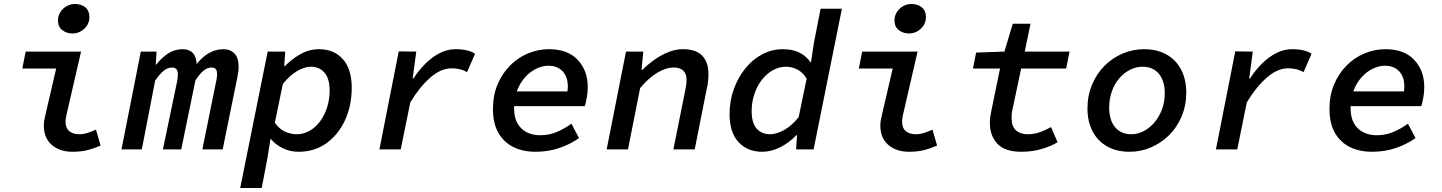

<svg xmlns="http://www.w3.org/2000/svg" viewBox="-20 -750 7240 964"><path d="M344 12Q280 12 240 -22.5Q200 -57 200 -120Q200 -133 202.5 -147.5Q205 -162 209 -177L262 -406H92L109 -491H387L313 -170Q312 -162 310.5 -155Q309 -148 309 -141Q309 -107 328 -91.5Q347 -76 377 -76Q398 -76 417.5 -82Q437 -88 462 -99L485 -19Q453 -5 420 3.5Q387 12 344 12ZM343 -582Q315 -582 293 -598.5Q271 -615 271 -648Q271 -670 282.5 -688.5Q294 -707 313.5 -718.5Q333 -730 356 -730Q388 -730 408.5 -713Q429 -696 429 -664Q429 -630 403.5 -606Q378 -582 343 -582Z M590 0 687 -491H766L762 -426H765Q791 -460 824 -481.5Q857 -503 897 -503Q930 -503 948 -484Q966 -465 968 -422L956 -413Q989 -460 1025.5 -481.5Q1062 -503 1101 -503Q1136 -503 1157 -481.5Q1178 -460 1178 -416Q1178 -403 1176.5 -391.5Q1175 -380 1172 -363L1098 0H996L1066 -345Q1068 -356 1069 -363Q1070 -370 1070 -376Q1070 -396 1063 -403.5Q1056 -411 1042 -411Q1021 -411 1001.5 -395Q982 -379 961 -346L890 0H798L870 -345Q872 -356 872.5 -363Q873 -370 873 -376Q873 -396 865 -403.5Q857 -411 844 -411Q822 -411 802 -395Q782 -379 759 -345L692 0Z M1186 194 1324 -491H1412L1407 -418H1410Q1447 -455 1490 -479Q1533 -503 1582 -503Q1657 -503 1701.5 -453Q1746 -403 1746 -310Q1746 -220 1712.5 -147Q1679 -74 1619 -31Q1559 12 1479 12Q1436 12 1399.5 -6Q1363 -24 1340 -52H1338L1322 48L1294 194ZM1469 -76Q1504 -76 1534 -93Q1564 -110 1586.5 -140Q1609 -170 1622 -210Q1635 -250 1635 -296Q1635 -356 1609 -385.5Q1583 -415 1541 -415Q1509 -415 1471.5 -393Q1434 -371 1400 -328L1360 -134Q1381 -103 1410 -89.5Q1439 -76 1469 -76Z M1885 0 1982 -492 2070 -491 2052 -356H2056Q2083 -398 2117 -431.5Q2151 -465 2189 -484Q2227 -503 2267 -503Q2300 -503 2325 -497Q2350 -491 2365 -480L2325 -388Q2308 -398 2289 -402.5Q2270 -407 2247 -407Q2194 -407 2140.5 -360.5Q2087 -314 2040 -236L1992 0Z M2669 12Q2605 12 2557 -12Q2509 -36 2482 -83.5Q2455 -131 2455 -203Q2455 -270 2477.5 -324.5Q2500 -379 2539.5 -419.5Q2579 -460 2630 -481.5Q2681 -503 2737 -503Q2830 -503 2880.5 -449.5Q2931 -396 2931 -312Q2931 -284 2925.5 -256Q2920 -228 2916 -217H2536L2548 -291H2861L2825 -273Q2828 -283 2829.5 -294Q2831 -305 2831 -315Q2831 -365 2804.5 -392.5Q2778 -420 2733 -420Q2704 -420 2673.5 -405.5Q2643 -391 2618 -364Q2593 -337 2577 -297.5Q2561 -258 2561 -208Q2561 -161 2578 -131Q2595 -101 2624.5 -86Q2654 -71 2692 -71Q2737 -71 2776 -87.5Q2815 -104 2849 -129L2887 -57Q2846 -27 2790 -7.5Q2734 12 2669 12Z M3026 0 3123 -491H3210L3201 -399H3205Q3232 -426 3265 -449.5Q3298 -473 3334.5 -488Q3371 -503 3410 -503Q3474 -503 3505.5 -470.5Q3537 -438 3537 -379Q3537 -360 3535 -340.5Q3533 -321 3528 -302L3468 0H3361L3419 -289Q3423 -307 3425 -321Q3427 -335 3427 -349Q3427 -380 3410.5 -395.5Q3394 -411 3363 -411Q3323 -411 3279.5 -384.5Q3236 -358 3194 -308L3133 0Z M3807 12Q3733 12 3688 -36.5Q3643 -85 3643 -177Q3643 -244 3664.5 -303Q3686 -362 3722.5 -407Q3759 -452 3807.5 -477.5Q3856 -503 3910 -503Q3960 -503 3994.5 -485.5Q4029 -468 4049 -438H4052L4066 -532L4100 -706H4207L4065 0H3977L3982 -71H3978Q3942 -33 3897 -10.5Q3852 12 3807 12ZM3845 -76Q3879 -76 3917.5 -97.5Q3956 -119 3990 -162L4030 -355Q4011 -387 3983 -401Q3955 -415 3927 -415Q3892 -415 3860.5 -397.5Q3829 -380 3805 -349Q3781 -318 3767.5 -277.5Q3754 -237 3754 -192Q3754 -133 3779 -104.5Q3804 -76 3845 -76Z M4544 12Q4480 12 4440 -22.5Q4400 -57 4400 -120Q4400 -133 4402.5 -147.5Q4405 -162 4409 -177L4462 -406H4292L4309 -491H4587L4513 -170Q4512 -162 4510.5 -155Q4509 -148 4509 -141Q4509 -107 4528 -91.5Q4547 -76 4577 -76Q4598 -76 4617.5 -82Q4637 -88 4662 -99L4685 -19Q4653 -5 4620 3.5Q4587 12 4544 12ZM4543 -582Q4515 -582 4493 -598.5Q4471 -615 4471 -648Q4471 -670 4482.5 -688.5Q4494 -707 4513.5 -718.5Q4533 -730 4556 -730Q4588 -730 4608.5 -713Q4629 -696 4629 -664Q4629 -630 4603.5 -606Q4578 -582 4543 -582Z M5108 12Q5026 12 4988 -28Q4950 -68 4950 -133Q4950 -148 4952 -163Q4954 -178 4958 -197L5001 -406H4865L4881 -486L5023 -491L5065 -631H5154L5125 -491H5350L5333 -406H5107L5063 -198Q5060 -185 5059.5 -175.5Q5059 -166 5059 -157Q5059 -115 5081 -95.5Q5103 -76 5139 -76Q5173 -76 5203 -87Q5233 -98 5257 -112L5290 -36Q5258 -16 5210 -2Q5162 12 5108 12Z M5652 12Q5586 12 5538.5 -15Q5491 -42 5465.5 -91Q5440 -140 5440 -205Q5440 -270 5463 -325Q5486 -380 5526 -420Q5566 -460 5617.5 -481.5Q5669 -503 5724 -503Q5790 -503 5837.5 -476Q5885 -449 5910.5 -400Q5936 -351 5936 -286Q5936 -221 5913 -166Q5890 -111 5850 -71.5Q5810 -32 5759 -10Q5708 12 5652 12ZM5660 -76Q5693 -76 5723 -92Q5753 -108 5776.5 -135.5Q5800 -163 5814 -200.5Q5828 -238 5828 -282Q5828 -344 5798.5 -379.5Q5769 -415 5716 -415Q5684 -415 5653.5 -399.5Q5623 -384 5599.5 -356.5Q5576 -329 5562.5 -291.5Q5549 -254 5549 -210Q5549 -147 5578.5 -111.5Q5608 -76 5660 -76Z M6085 0 6182 -492 6270 -491 6252 -356H6256Q6283 -398 6317 -431.5Q6351 -465 6389 -484Q6427 -503 6467 -503Q6500 -503 6525 -497Q6550 -491 6565 -480L6525 -388Q6508 -398 6489 -402.5Q6470 -407 6447 -407Q6394 -407 6340.5 -360.5Q6287 -314 6240 -236L6192 0Z M6869 12Q6805 12 6757 -12Q6709 -36 6682 -83.5Q6655 -131 6655 -203Q6655 -270 6677.5 -324.5Q6700 -379 6739.5 -419.5Q6779 -460 6830 -481.5Q6881 -503 6937 -503Q7030 -503 7080.5 -449.5Q7131 -396 7131 -312Q7131 -284 7125.5 -256Q7120 -228 7116 -217H6736L6748 -291H7061L7025 -273Q7028 -283 7029.5 -294Q7031 -305 7031 -315Q7031 -365 7004.5 -392.5Q6978 -420 6933 -420Q6904 -420 6873.5 -405.5Q6843 -391 6818 -364Q6793 -337 6777 -297.5Q6761 -258 6761 -208Q6761 -161 6778 -131Q6795 -101 6824.5 -86Q6854 -71 6892 -71Q6937 -71 6976 -87.5Q7015 -104 7049 -129L7087 -57Q7046 -27 6990 -7.5Q6934 12 6869 12Z"/></svg>

Font: Source Code Pro ExtraLight SemiBold
Style: Italic
Weight: 600
Italic angle: -11°
Monospace: yes
Version: Version 1.016;hotconv 1.0.116;makeotfexe 2.5.65601